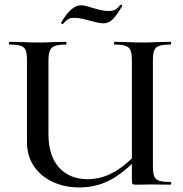

<svg xmlns="http://www.w3.org/2000/svg" viewBox="-20 -808 800 840"><path d="M481 -613Q479 -613 479 -619Q479 -625 481 -625L532 -624Q576 -622 602 -622Q630 -622 674 -624L726 -625Q729 -625 729 -619Q729 -613 726 -613Q692 -613 676.5 -607.5Q661 -602 655 -588Q649 -574 649 -544V-81Q649 -51 655 -36.5Q661 -22 676.5 -17Q692 -12 726 -12Q729 -12 729 -6Q729 0 726 0L640 -1L576 0Q564 0 560.5 -3Q557 -6 557 -19V-542Q557 -572 551.5 -586.5Q546 -601 530.5 -607Q515 -613 481 -613ZM327 12Q262 12 210 -12.5Q158 -37 128 -81.5Q98 -126 98 -186V-544Q98 -574 92.5 -588Q87 -602 71 -607.5Q55 -613 22 -613Q19 -613 19 -619Q19 -625 22 -625L74 -624Q118 -622 144 -622Q173 -622 219 -624L269 -625Q271 -625 271 -619Q271 -613 269 -613Q236 -613 220 -607Q204 -601 198 -586.5Q192 -572 192 -542V-221Q192 -126 238.5 -75Q285 -24 363 -24Q423 -24 477.5 -54.5Q532 -85 597 -155L609 -144Q535 -62 470.5 -25Q406 12 327 12ZM507 -787 509 -788Q511 -788 513 -785Q515 -782 514 -780Q487 -736 470.5 -721Q454 -706 433 -706Q417 -706 398.5 -711Q380 -716 375 -717Q358 -722 340 -726Q322 -730 306 -730Q287 -730 278.5 -724.5Q270 -719 255 -703H254Q251 -703 248.5 -705.5Q246 -708 248 -710Q292 -785 334 -785Q350 -785 383 -774Q389 -772 412.5 -766Q436 -760 457 -760Q474 -760 484.5 -766Q495 -772 507 -787Z"/></svg>

Font: Cormorant Infant SemiBold
Style: Regular
Weight: 600
Designer: Christian Thalmann (Catharsis Fonts)
Foundry: Catharsis Fonts
Version: Version 4.000